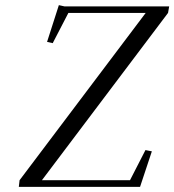

<svg xmlns="http://www.w3.org/2000/svg" viewBox="-20 -727 678 747"><path d="M53.2 0 56.2 -25.9 546.9 -676.8H246.1L185.1 -559.1L163.1 -564L209 -707L231 -702.1H638.2L633.8 -676.8L143.1 -25.9H485.8L545.9 -143.1L570.8 -138.2L524.9 0Z"/></svg>

Font: Dehuti
Style: Italic
Weight: 400
Version: Version 1.2